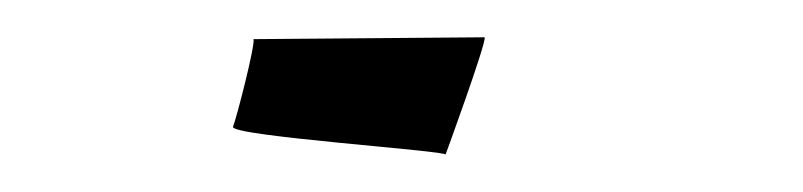

<svg xmlns="http://www.w3.org/2000/svg" viewBox="-20 -295 431 103"><path d="M116 -274C117 -271 107 -232 105 -227C103 -222 222 -214 219 -212C219 -212 241 -272 240 -275Z"/></svg>

Font: Zinc
Style: Obl
Weight: 400
Version: Version 1